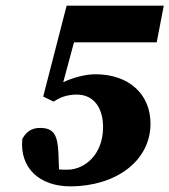

<svg xmlns="http://www.w3.org/2000/svg" viewBox="-20 -644 600 680"><path d="M229 16C389 16 513 -73 513 -206C513 -311 436 -381 318 -381C283 -381 241 -370 204 -353L242 -494H535L560 -624H216L133 -302L170 -284C191 -298 215 -309 252 -309C312 -309 345 -262 345 -194C345 -97 281 -44 220 -43C209 -43 198 -43 189 -44L187 -100C184 -161 174 -191 122 -191C93 -191 73 -178 59 -152C49 -49 120 16 229 16Z"/></svg>

Font: Source Serif Pro Black
Style: Italic
Weight: 900
Italic angle: -12°
Designer: Frank Grießhammer
Foundry: Adobe Systems Incorporated
Version: Version 3.001;hotconv 1.0.111;makeotfexe 2.5.65597